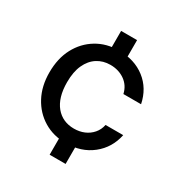

<svg xmlns="http://www.w3.org/2000/svg" viewBox="-170 -750 927 979"><g transform="rotate(30 293.5 -260.5)"><path d="M261 104V-49H355V104ZM261 -473V-625H355V-473ZM302 12Q229 12 172 -22.5Q115 -57 82.5 -118Q50 -179 50 -259Q50 -342 82.5 -403Q115 -464 172 -498.5Q229 -533 302 -533Q394 -533 456.5 -484.5Q519 -436 536 -352H432Q422 -397 386 -422.5Q350 -448 301 -448Q258 -448 224.5 -426.5Q191 -405 172 -363.5Q153 -322 153 -261Q153 -215 163.5 -180Q174 -145 194 -121Q214 -97 241 -85Q268 -73 301 -73Q334 -73 361 -84.5Q388 -96 407 -118Q426 -140 432 -170H536Q519 -88 456 -38Q393 12 302 12Z"/></g></svg>

Font: DM Sans 10pt Medium
Style: Regular
Weight: 500
Version: Version 4.004;gftools[0.9.30]